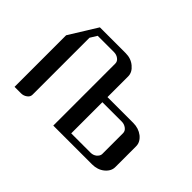

<svg xmlns="http://www.w3.org/2000/svg" viewBox="-89 -629 821 821"><g transform="rotate(45 321.5 -219.0)"><path d="M47.9 0V-312L126 -438H282.2Q314.5 -438 336.9 -418.9Q359.9 -399.9 359.9 -375V-250H516.1Q547.9 -250 571.8 -231.9Q595.2 -212.9 595.2 -188V-62Q595.2 -37.1 571.8 -18.1Q549.3 0 516.1 0H282.2V-375Q282.2 -388.2 270.5 -397Q258.8 -405.8 243.2 -405.8H145L126 -375V-30.8Q126 -17.1 113.8 -8.8Q102.1 0 86.9 0ZM359.9 -30.8H477.1Q492.2 -30.8 503.9 -40Q516.1 -50.8 516.1 -62V-188Q516.1 -201.2 504.4 -210Q492.2 -219.2 477.1 -219.2H359.9Z"/></g></svg>

Font: Hhenum
Style: Regular
Weight: 400
Designer: T. Christopher White
Version: Version 1.0